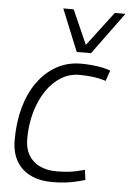

<svg xmlns="http://www.w3.org/2000/svg" viewBox="-56 -831 598 883"><g transform="rotate(5 243.5 -390.0)"><path d="M220 10Q159 10 116.5 -11.5Q74 -33 52 -72.5Q30 -112 30 -168Q30 -250 49 -318.5Q68 -387 104.5 -437.5Q141 -488 191.5 -516Q242 -544 304 -544Q327 -544 350 -542Q373 -540 395.5 -536Q418 -532 440 -524L423 -475Q391 -485 361 -488.5Q331 -492 301 -492Q255 -492 216 -468Q177 -444 148 -400.5Q119 -357 103 -300Q87 -243 87 -178Q87 -134 105 -103.5Q123 -73 156 -57Q189 -41 234 -41Q260 -41 282 -43Q304 -45 324.5 -49.5Q345 -54 364 -59L370 -13Q350 -7 326.5 -1.5Q303 4 276 7Q249 10 220 10ZM487 -790 345 -596H279L200 -790H248L318 -632L438 -790Z"/></g></svg>

Font: Georama Light
Style: Italic
Weight: 300
Italic angle: -9°
Designer: Jean-Baptiste Levee
Foundry: Production Type
Version: Version 1.001